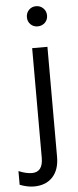

<svg xmlns="http://www.w3.org/2000/svg" viewBox="-107 -750 396 977"><g transform="rotate(-5 91.0 -261.5)"><path d="M153 -703Q168 -688 168 -666Q168 -644 153 -629.5Q138 -615 116 -615Q94 -615 79.5 -629.5Q65 -644 65 -666Q65 -688 79.5 -703Q94 -718 116 -718Q138 -718 153 -703ZM156 55Q156 121 121.5 158Q87 195 26 195Q-7 195 -46 180V110Q-8 126 22 126Q78 126 78 53V-507H156Z"/></g></svg>

Font: Hind Kochi
Style: Regular
Weight: 400
Designer: Dhruvi Tolia
Foundry: Indian Type Foundry
Version: Version 0.702;PS 1.0;hotconv 1.0.81;makeotf.lib2.5.63406